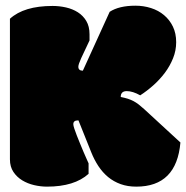

<svg xmlns="http://www.w3.org/2000/svg" viewBox="-20 -660 666 688"><path d="M300.8 -515.1Q281.2 -474.1 271 -451.7Q260.7 -429.2 260.7 -420.9Q260.7 -406.7 276.9 -406.7L373 -617.7Q406.7 -639.6 465.3 -639.6Q494.6 -639.6 521.2 -631.1Q547.9 -622.6 567.9 -605.7Q587.9 -588.9 599.6 -564.7Q611.3 -540.5 611.3 -508.8Q611.3 -479 600.1 -451.2Q588.9 -423.3 570.6 -398.9Q552.2 -374.5 529.1 -354Q505.9 -333.5 482.4 -318.4Q455.6 -333.5 434.1 -333.5Q412.6 -333.5 412.6 -312.5Q427.2 -309.6 438 -306.2Q448.7 -302.7 458 -297.9Q467.3 -293 476.6 -285.9Q485.8 -278.8 496.6 -269L626.5 -149.4Q612.8 8.8 468.3 8.8Q437.5 8.8 412.4 -0.2Q387.2 -9.3 367.4 -25.6Q347.7 -42 332.5 -64.9Q317.4 -87.9 306.6 -115.2L261.2 -228.5H258.8Q242.7 -228.5 242.7 -214.8Q242.7 -210.4 246.1 -199.7Q249.5 -189 255.1 -174.8Q260.7 -160.6 267.1 -145Q273.4 -129.4 279.5 -115.2Q285.6 -101.1 290.5 -90.1Q295.4 -79.1 297.4 -74.7V-37.1Q246.6 8.8 148.4 8.8Q126 8.8 102.5 3.4Q79.1 -2 59.8 -13.7Q40.5 -25.4 28.1 -43.9Q15.6 -62.5 15.6 -88.9V-592.8Q65.9 -638.7 168.5 -638.7Q192.9 -638.7 216.6 -633.3Q240.2 -627.9 259 -616Q277.8 -604 289.3 -584.7Q300.8 -565.4 300.8 -537.1Z"/></svg>

Font: Modak sl
Style: Regular
Weight: 400
Designer: Sarang Kulkarni, Maithili Shingre, Noopur Datye
Foundry: Ek Type
Version: Version 1.036;PS Version 1.000;hotconv 1.0.79;makeotf.lib2.5